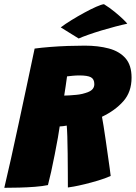

<svg xmlns="http://www.w3.org/2000/svg" viewBox="-46 -883 646 915"><path d="M-25.5 12Q-11 -48 6.5 -127.2Q24 -206.5 43.2 -295.5Q62.5 -384.5 81.8 -475.8Q101 -567 119 -651.5Q151.5 -656 192.8 -659.2Q234 -662.5 277.2 -664Q320.5 -665.5 358 -665.5Q422 -665.5 472.5 -652Q523 -638.5 552 -605.5Q581 -572.5 581 -513Q581 -445 542 -400.8Q503 -356.5 440 -326.5Q443 -311 447.8 -281Q452.5 -251 457.8 -214.8Q463 -178.5 468 -143Q473 -107.5 476.8 -81Q480.5 -54.5 481.5 -44.5Q455 -32.5 422.2 -22.8Q389.5 -13 358.8 -5.5Q328 2 305.8 6Q283.5 10 277.5 10.5Q277.5 -17.5 277.2 -61.2Q277 -105 276.5 -151.2Q276 -197.5 274.8 -234Q273.5 -270.5 272 -284.5Q261.5 -282.5 255 -281.8Q248.5 -281 238.5 -280.5Q236.5 -263.5 230 -227.2Q223.5 -191 215 -147.5Q206.5 -104 197.8 -64.5Q189 -25 182.5 -1Q156.5 4.5 120.5 7.2Q84.5 10 46.2 11Q8 12 -25.5 12ZM260 -427.5Q280 -427.5 317 -431Q347.5 -433.5 375.5 -445Q403.5 -456.5 403.5 -482Q403.5 -506 387.2 -514.8Q371 -523.5 332 -523.5Q316 -523.5 299 -521.8Q282 -520 273.5 -519Q270.5 -497.5 266.8 -471.5Q263 -445.5 260 -427.5ZM449.5 -863Q477 -846 501 -826.2Q525 -806.5 541 -791Q557 -775.5 560.5 -770Q536.5 -765 504 -756.5Q471.5 -748 437.5 -737.8Q403.5 -727.5 374.5 -717.2Q345.5 -707 329 -699.5L243.5 -752.5Q264.5 -768.5 294.5 -787Q324.5 -805.5 355.8 -822.5Q387 -839.5 412.5 -850.8Q438 -862 449.5 -863Z"/></svg>

Font: Grandstander Black
Style: Italic
Weight: 900
Italic angle: -15°
Designer: Tyler Finck
Foundry: Etcetera Type Co
Version: Version 1.200; ttfautohint (v1.8.3)